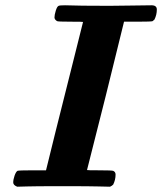

<svg xmlns="http://www.w3.org/2000/svg" viewBox="-20 -706 613 726"><path d="M154 -62Q155 -68 190 -208Q225 -348 259.5 -485Q294 -622 294 -623Q294 -624 247 -624Q200 -624 196 -626Q186 -632 186 -640Q186 -650 191 -666Q196 -682 202 -684Q206 -686 226 -686Q277 -684 393 -684Q423 -684 476 -685Q529 -686 553 -686Q573 -686 573 -670Q573 -650 564 -632Q559 -627 557 -626Q553 -624 501 -624H449L380 -344Q309 -64 309 -63Q309 -62 356 -62Q403 -62 408 -60Q417 -56 417 -46Q417 -26 408 -8Q403 -3 396 0L352 -1Q325 -2 216 -2Q107 -2 82 -1L45 0Q30 -6 30 -16Q30 -27 35 -41.5Q40 -56 46 -60Q51 -62 102 -62Z"/></svg>

Font: KaTeX_Math
Style: Bold Italic
Weight: 700
Version: Version 3699957226